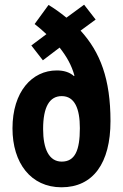

<svg xmlns="http://www.w3.org/2000/svg" viewBox="-20 -785 521 815"><path d="M186 -764 127 -683C145 -669 159 -657 177 -640L113 -592L162 -529L233 -583C263 -545 284 -508 296 -464L294 -462C275 -479 250 -486 221 -486C116 -486 33 -396 33 -240C33 -93 111 10 241 10C375 10 449 -92 449 -271C449 -449 406 -563 322 -655L386 -702L337 -765L262 -710C235 -732 208 -751 186 -764ZM242 -377C297 -377 319 -324 319 -241C319 -146 298 -99 242 -99C188 -99 163 -153 163 -237C163 -331 190 -377 242 -377Z"/></svg>

Font: Noto Sans Gurmukhi UI ExtraCondensed
Style: Bold
Weight: 700
Width: 2
Designer: Jelle Bosma - Monotype Design Team
Foundry: Monotype Imaging Inc.
Version: Version 2.004